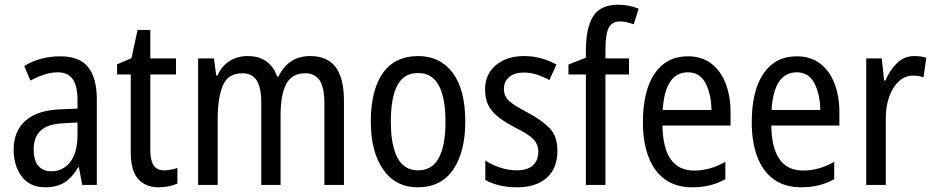

<svg xmlns="http://www.w3.org/2000/svg" viewBox="-20 -785 3963 815"><path d="M236 -546Q318 -546 354.5 -499.5Q391 -453 391 -363V0H329L315 -75H312Q287 -32 254.5 -11Q222 10 172 10Q107 10 72.5 -35.5Q38 -81 38 -150Q38 -229 89 -273.5Q140 -318 239 -321L309 -324V-359Q309 -422 288 -450Q267 -478 225 -478Q197 -478 168 -468.5Q139 -459 109 -443L83 -505Q115 -525 154 -535.5Q193 -546 236 -546ZM252 -262Q183 -259 153 -231Q123 -203 123 -151Q123 -103 143 -80.5Q163 -58 198 -58Q248 -58 278.5 -98Q309 -138 309 -213V-265Z M677 -62Q691 -62 706 -65Q721 -68 733 -72V-6Q718 1 697.5 5.5Q677 10 654 10Q598 10 566.5 -25Q535 -60 535 -140V-469H477V-512L538 -538L564 -658H618V-537H727V-469H618V-148Q618 -105 632 -83.5Q646 -62 677 -62Z M1297 -547Q1369 -547 1404.5 -500.5Q1440 -454 1440 -357V0H1357V-345Q1357 -413 1337 -443.5Q1317 -474 1276 -474Q1219 -474 1195 -428.5Q1171 -383 1171 -296V0H1089V-347Q1089 -414 1069.5 -444Q1050 -474 1009 -474Q947 -474 925.5 -421Q904 -368 904 -280V0H821V-537H888L898 -464H903Q921 -505 954.5 -526Q988 -547 1031 -547Q1081 -547 1112.5 -523Q1144 -499 1156 -460H1162Q1204 -547 1297 -547Z M1955 -269Q1955 -141 1904 -65.5Q1853 10 1753 10Q1659 10 1606.5 -65.5Q1554 -141 1554 -269Q1554 -402 1605 -474.5Q1656 -547 1755 -547Q1848 -547 1901.5 -476Q1955 -405 1955 -269ZM1639 -269Q1639 -169 1667 -115.5Q1695 -62 1755 -62Q1814 -62 1842.5 -114.5Q1871 -167 1871 -269Q1871 -370 1842.5 -422.5Q1814 -475 1755 -475Q1694 -475 1666.5 -422.5Q1639 -370 1639 -269Z M2346 -145Q2346 -70 2300.5 -30Q2255 10 2176 10Q2132 10 2098.5 1.5Q2065 -7 2040 -21V-104Q2064 -87 2100.5 -74.5Q2137 -62 2174 -62Q2219 -62 2242 -83Q2265 -104 2265 -141Q2265 -172 2244 -194Q2223 -216 2168 -243Q2129 -263 2100 -284.5Q2071 -306 2055 -334.5Q2039 -363 2039 -405Q2039 -470 2085 -508.5Q2131 -547 2205 -547Q2243 -547 2277 -537.5Q2311 -528 2342 -511L2312 -445Q2287 -459 2260 -468Q2233 -477 2204 -477Q2164 -477 2141.5 -458Q2119 -439 2119 -408Q2119 -376 2141.5 -356Q2164 -336 2220 -307Q2278 -276 2312 -242Q2346 -208 2346 -145Z M2650 -469H2550V0H2467V-469H2393V-511L2467 -540V-571Q2467 -667 2498 -716Q2529 -765 2604 -765Q2629 -765 2650 -760.5Q2671 -756 2691 -748L2670 -682Q2655 -687 2640.5 -690.5Q2626 -694 2611 -694Q2578 -694 2564 -667Q2550 -640 2550 -573V-537H2650Z M2900 -546Q2959 -546 2999.5 -515Q3040 -484 3060.5 -430Q3081 -376 3081 -308V-252H2792Q2795 -61 2927 -61Q2994 -61 3059 -98V-24Q3027 -7 2993.5 1.5Q2960 10 2919 10Q2848 10 2801.5 -24.5Q2755 -59 2732 -121Q2709 -183 2709 -265Q2709 -400 2759 -473Q2809 -546 2900 -546ZM2900 -478Q2803 -478 2793 -318H3000Q2999 -385 2975 -431.5Q2951 -478 2900 -478Z M3362 -546Q3421 -546 3461.5 -515Q3502 -484 3522.5 -430Q3543 -376 3543 -308V-252H3254Q3257 -61 3389 -61Q3456 -61 3521 -98V-24Q3489 -7 3455.5 1.5Q3422 10 3381 10Q3310 10 3263.5 -24.5Q3217 -59 3194 -121Q3171 -183 3171 -265Q3171 -400 3221 -473Q3271 -546 3362 -546ZM3362 -478Q3265 -478 3255 -318H3462Q3461 -385 3437 -431.5Q3413 -478 3362 -478Z M3861 -547Q3873 -547 3886 -545.5Q3899 -544 3912 -540L3900 -457Q3880 -464 3855 -464Q3822 -464 3796 -440.5Q3770 -417 3755 -376Q3740 -335 3740 -282V0H3657V-537H3723L3733 -443H3738Q3758 -489 3788.5 -518Q3819 -547 3861 -547Z"/></svg>

Font: Noto Sans Myanmar Condensed
Style: Regular
Weight: 400
Width: 3
Designer: Monotype Design Team
Foundry: Monotype Imaging Inc.
Version: Version 2.107; ttfautohint (v1.8.4.7-5d5b)